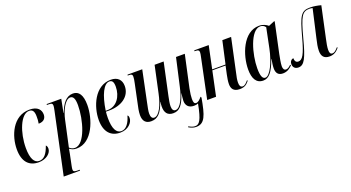

<svg xmlns="http://www.w3.org/2000/svg" viewBox="-52 -1160 3683 2014"><g transform="rotate(-20 1789.5 -153.0)"><path d="M205 10C292 10 348 -43 348 -91C348 -113 341 -124 333 -130C304 -47 270 -2 214 -2C160 -2 127 -58 127 -177C127 -349 198 -532 291 -532C326 -532 346 -513 347 -455C348 -424 346 -396 341 -371C403 -371 424 -406 424 -444C424 -496 391 -543 299 -543C112 -543 33 -344 33 -196C33 -56 98 10 205 10Z M543 -440 398 240H579L581 230H560C523 230 509 226 509 202C509 194 510 184 514 165L540 39C543 21 546 6 550 -16C574 1 593 10 629 10C805 10 888 -227 888 -382C888 -493 851 -546 786 -546C708 -546 662 -480 627 -388H624L653 -536H491L488 -526H507C543 -526 552 -519 552 -494C552 -484 548 -465 543 -440ZM613 -2C586 -2 564 -15 553 -28L616 -318C635 -406 687 -517 744 -517C776 -517 795 -491 795 -413C795 -252 725 -2 613 -2Z M1115 10C1207 10 1258 -53 1258 -101C1258 -122 1252 -130 1245 -133C1224 -58 1186 -1 1131 -1C1076 -1 1043 -58 1043 -178C1043 -198 1045 -238 1047 -248H1083C1220 -248 1325 -318 1325 -434C1325 -504 1283 -546 1208 -546C1028 -546 946 -338 946 -191C946 -55 1013 10 1115 10ZM1071 -258H1048C1073 -427 1126 -534 1188 -534C1220 -534 1234 -513 1234 -460C1234 -353 1171 -258 1071 -258Z M1884 226C1979 226 2006 147 2040 -47L2034 -43C2036 -45 2037 -47 2039 -49L2033 -56C2011 -30 1991 -10 1968 -10C1947 -10 1940 -26 1940 -65C1940 -91 1944 -128 1954 -178L2032 -536H1934L1864 -226C1842 -126 1798 -14 1740 -14C1716 -14 1703 -32 1703 -70C1703 -101 1712 -140 1719 -177L1796 -536H1695L1631 -238C1606 -119 1558 -16 1503 -16C1478 -16 1466 -37 1466 -74C1466 -103 1475 -142 1485 -190L1557 -536H1393L1391 -526H1405C1435 -526 1443 -518 1443 -495C1443 -480 1440 -456 1432 -421L1390 -221C1381 -182 1370 -131 1370 -91C1370 -22 1404 9 1461 9C1533 9 1578 -36 1617 -150L1619 -149C1618 -143 1615 -117 1615 -98C1615 -31 1642 9 1707 9C1775 9 1817 -35 1856 -161H1857C1856 -143 1849 -102 1849 -77C1849 -28 1875 10 1938 10C1956 10 1971 7 1984 1C1950 184 1920 215 1875 215C1851 215 1828 204 1805 191L1802 201C1833 218 1855 226 1884 226Z M2449 10C2511 10 2532 -17 2556 -45L2550 -52C2528 -26 2510 -7 2487 -7C2460 -7 2453 -29 2453 -61C2453 -91 2459 -121 2472 -177L2549 -536H2451L2395 -284H2246L2299 -536H2138L2136 -526H2144C2180 -526 2188 -516 2188 -496C2188 -483 2185 -468 2180 -445L2087 0H2186L2244 -274H2392L2372 -182C2365 -145 2358 -112 2358 -78C2358 -31 2377 10 2449 10Z M2711 10C2774 10 2819 -42 2865 -173H2868C2862 -136 2856 -104 2856 -72C2856 -18 2881 10 2931 10C2981 10 3013 -17 3037 -41L3031 -50C3011 -30 2994 -18 2975 -18C2954 -18 2943 -35 2943 -65C2943 -98 2956 -161 2962 -193L3035 -535H3026L2963 -509C2942 -527 2909 -546 2863 -546C2685 -546 2600 -311 2600 -153C2600 -54 2633 10 2711 10ZM2742 -11C2710 -11 2694 -46 2694 -132C2694 -284 2762 -536 2873 -536C2894 -536 2916 -527 2930 -506L2885 -285C2856 -143 2793 -11 2742 -11Z M3451 10C3503 10 3532 -14 3561 -48L3555 -55C3525 -21 3509 -10 3489 -10C3468 -10 3459 -26 3459 -59C3459 -90 3468 -136 3477 -176L3552 -525C3516 -535 3472 -543 3432 -543C3332 -543 3309 -502 3248 -278C3200 -99 3170 -52 3125 -52C3094 -52 3086 -77 3086 -103C3070 -103 3045 -86 3045 -51C3045 -18 3065 7 3105 7C3168 7 3201 -54 3256 -265C3317 -494 3342 -533 3422 -533C3434 -533 3444 -531 3456 -528L3386 -221C3373 -165 3364 -124 3364 -83C3364 -22 3391 10 3451 10Z"/></g></svg>

Font: Noto Serif Display ExtraCondensed Medium
Style: Italic
Weight: 500
Width: 2
Italic angle: -12°
Designer: Monotype Design Team
Foundry: Monotype Imaging Inc.
Version: Version 2.009